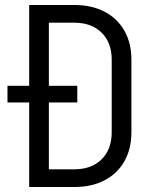

<svg xmlns="http://www.w3.org/2000/svg" viewBox="-20 -750 640 770"><path d="M97 0V-339H10V-406H97V-730H278Q348 -730 399.5 -703Q451 -676 479 -626.5Q507 -577 507 -511V-220Q507 -153 479 -103.5Q451 -54 399.5 -27Q348 0 278 0ZM176 -71H278Q347 -71 387.5 -111Q428 -151 428 -220V-511Q428 -579 387.5 -619Q347 -659 278 -659H176V-406H290V-339H176Z"/></svg>

Font: Tiny Light
Style: Regular
Weight: 300
Monospace: yes
Designer: Philipp Nurullin, Konstantin Bulenkov
Foundry: JetBrains
Version: Version 2.251; ttfautohint (v1.8.4.7-5d5b)